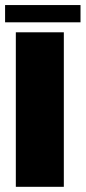

<svg xmlns="http://www.w3.org/2000/svg" viewBox="-29 -720 331 740"><path d="M32 0V-595.5H217V0ZM-9.4 -634V-700.5H281.3V-634Z"/></svg>

Font: Anybody ExtraBold
Style: Regular
Weight: 800
Designer: Tyler Finck
Foundry: Etcetera Type Company
Version: Version 1.010; ttfautohint (v1.8.3) -l 8 -r 50 -G 200 -x 14 